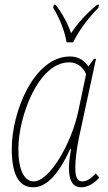

<svg xmlns="http://www.w3.org/2000/svg" viewBox="-20 -786 461 816"><path d="M263 -606H291C314 -654 349 -702 398 -753L401 -766H393C345 -727 308 -684 282 -645C268 -686 245 -729 216 -766H209L206 -753C233 -710 256 -651 263 -606ZM121 10C170 10 222 -30 279 -154H282C278 -127 273 -98 273 -73C273 -19 289 10 325 10C350 10 378 -4 402 -31L387 -49C363 -23 346 -15 329 -15C307 -15 300 -37 300 -73C300 -109 306 -154 316 -203L388 -536H379L356 -503C340 -527 315 -546 278 -546C124 -546 30 -311 30 -153C30 -52 56 10 121 10ZM123 -15C84 -15 58 -62 58 -153C58 -287 141 -521 274 -521C306 -521 332 -503 346 -471L312 -310C283 -176 191 -15 123 -15Z"/></svg>

Font: Noto Serif Condensed Thin
Style: Italic
Weight: 100
Width: 3
Italic angle: -12°
Designer: Monotype Design Team
Foundry: Monotype Imaging Inc.
Version: Version 2.013